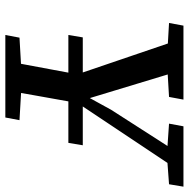

<svg xmlns="http://www.w3.org/2000/svg" viewBox="-14 -693 707 719"><g transform="rotate(90 339.5 -333.5)"><path d="M515 -236H111L120 -290H524ZM66 -613 76 -667H353L343 -613L223 -606H188ZM111 0 121 -53 260 -61H292L430 -53L420 0ZM265 -250 123 -667H241L348 -314H346L391 -396L565 -667H630L352 -250ZM208 0 266 -311H373Q364 -259 354.5 -207Q345 -155 336 -103.5Q327 -52 318 0ZM443 -613 453 -667H679L670 -613L575 -606H545Z"/></g></svg>

Font: Source Serif 4 Medium
Style: Italic
Weight: 500
Italic angle: -12°
Designer: Frank Grießhammer
Foundry: Adobe Systems Incorporated
Version: Version 4.004;hotconv 1.0.116;makeotfexe 2.5.65601